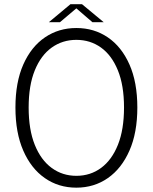

<svg xmlns="http://www.w3.org/2000/svg" viewBox="-20 -878 722 908"><path d="M341 9.5Q257 9.5 192 -35.8Q127 -81 90 -165.8Q53 -250.5 53 -369.5Q53 -489 90.2 -573Q127.5 -657 192.5 -701.2Q257.5 -745.5 341 -745.5Q425 -745.5 490 -701.2Q555 -657 592.2 -573Q629.5 -489 629.5 -369.5Q629.5 -250.5 592.2 -165.8Q555 -81 490 -35.8Q425 9.5 341 9.5ZM341 -46.5Q407.5 -46.5 458.2 -84Q509 -121.5 537.8 -193.5Q566.5 -265.5 566.5 -369.5Q566.5 -474 537.5 -545.2Q508.5 -616.5 457.8 -653Q407 -689.5 341 -689.5Q275.5 -689.5 224.5 -653Q173.5 -616.5 144.5 -545.2Q115.5 -474 115.5 -369.5Q115.5 -265 144.5 -193Q173.5 -121 224.5 -83.8Q275.5 -46.5 341 -46.5ZM211 -773 313 -858H368L470.5 -773H417L341 -838.5L263.5 -773Z"/></svg>

Font: Epilogue Light
Style: Regular
Weight: 300
Designer: Tyler Finck
Foundry: Etcetera Type Co
Version: Version 2.111; ttfautohint (v1.8.3)